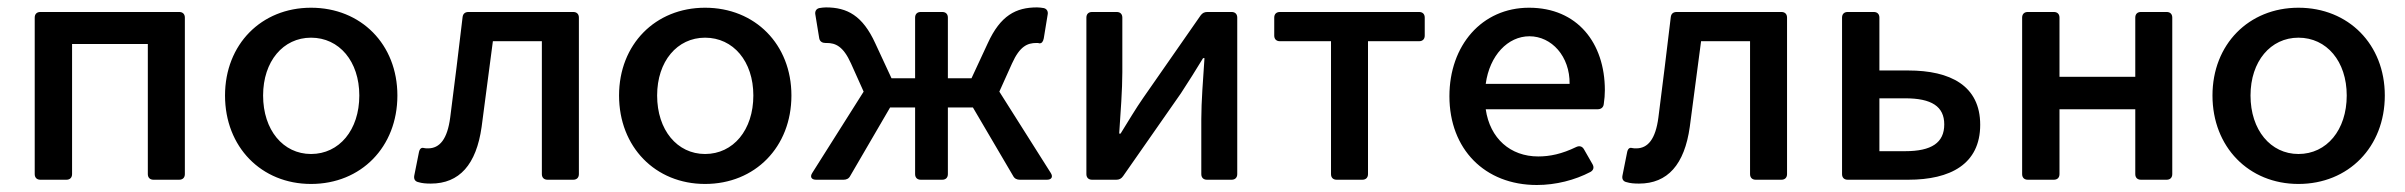

<svg xmlns="http://www.w3.org/2000/svg" viewBox="-20 -498 6663 532"><path d="M76.2 -449.2V-15.6C76.2 -5.9 82 0 91.8 0H164.1C173.8 0 179.7 -5.9 179.7 -15.6V-376H389.6V-15.6C389.6 -5.9 395.5 0 405.3 0H476.6C486.3 0 492.2 -5.9 492.2 -15.6V-449.2C492.2 -459 486.3 -464.8 476.6 -464.8H91.8C82 -464.8 76.2 -459 76.2 -449.2Z M841.8 11.7C980.5 11.7 1081.1 -90.8 1081.1 -233.4C1081.1 -375 980.5 -476.6 841.8 -476.6C704.1 -476.6 603.5 -375 603.5 -233.4C603.5 -90.8 704.1 11.7 841.8 11.7ZM841.8 -71.3C764.6 -71.3 709 -137.7 709 -233.4C709 -328.1 764.6 -393.6 841.8 -393.6C919.9 -393.6 975.6 -328.1 975.6 -233.4C975.6 -137.7 919.9 -71.3 841.8 -71.3Z M1139.6 6.8C1149.4 9.8 1160.2 10.7 1173.8 10.7C1252.9 10.7 1299.8 -42 1314.5 -146.5C1325.2 -225.6 1335 -304.7 1345.7 -383.8H1481.4V-15.6C1481.4 -5.9 1487.3 0 1497.1 0H1568.4C1578.1 0 1584 -5.9 1584 -15.6V-449.2C1584 -459 1578.1 -464.8 1568.4 -464.8H1278.3C1268.6 -464.8 1262.7 -460 1261.7 -450.2C1251 -357.4 1239.3 -265.6 1227.5 -172.9C1219.7 -112.3 1198.2 -86.9 1166 -86.9C1162.1 -86.9 1158.2 -86.9 1154.3 -87.9C1147.5 -89.8 1142.6 -85.9 1140.6 -75.2L1127.9 -11.7C1126 -2 1129.9 4.9 1139.6 6.8Z M1933.6 11.7C2072.3 11.7 2172.9 -90.8 2172.9 -233.4C2172.9 -375 2072.3 -476.6 1933.6 -476.6C1795.9 -476.6 1695.3 -375 1695.3 -233.4C1695.3 -90.8 1795.9 11.7 1933.6 11.7ZM1933.6 -71.3C1856.4 -71.3 1800.8 -137.7 1800.8 -233.4C1800.8 -328.1 1856.4 -393.6 1933.6 -393.6C2011.7 -393.6 2067.4 -328.1 2067.4 -233.4C2067.4 -137.7 2011.7 -71.3 1933.6 -71.3Z M2749 -244.1 2784.2 -322.3C2805.7 -370.1 2827.1 -378.9 2851.6 -378.9C2855.5 -378.9 2857.4 -378.9 2860.4 -377.9C2866.2 -377.9 2870.1 -381.8 2872.1 -391.6L2882.8 -457C2884.8 -465.8 2880.9 -473.6 2872.1 -475.6C2866.2 -476.6 2859.4 -477.5 2853.5 -477.5C2794.9 -477.5 2752 -455.1 2716.8 -377.9L2671.9 -281.2H2606.4V-449.2C2606.4 -459 2600.6 -464.8 2590.8 -464.8H2531.2C2521.5 -464.8 2515.6 -459 2515.6 -449.2V-281.2H2450.2L2405.3 -377.9C2370.1 -455.1 2327.1 -477.5 2268.6 -477.5C2262.7 -477.5 2255.9 -476.6 2250 -475.6C2241.2 -473.6 2237.3 -465.8 2239.3 -457L2250 -391.6C2252 -381.8 2259.8 -378.9 2267.6 -378.9H2270.5C2294.9 -378.9 2316.4 -370.1 2337.9 -322.3L2373 -244.1L2230.5 -18.6C2223.6 -7.8 2228.5 0 2241.2 0H2317.4C2325.2 0 2332 -2.9 2335.9 -10.7L2446.3 -200.2H2515.6V-15.6C2515.6 -5.9 2521.5 0 2531.2 0H2590.8C2600.6 0 2606.4 -5.9 2606.4 -15.6V-200.2H2675.8L2787.1 -10.7C2791 -2.9 2797.9 0 2805.7 0H2880.9C2893.6 0 2898.4 -7.8 2891.6 -18.6Z M2990.2 -449.2V-15.6C2990.2 -5.9 2996.1 0 3005.9 0H3073.2C3081.1 0 3086.9 -2.9 3091.8 -9.8L3252 -239.3C3269.5 -265.6 3296.9 -309.6 3313.5 -336.9H3317.4C3313.5 -277.3 3308.6 -216.8 3308.6 -168V-15.6C3308.6 -5.9 3314.5 0 3324.2 0H3392.6C3402.3 0 3408.2 -5.9 3408.2 -15.6V-449.2C3408.2 -459 3402.3 -464.8 3392.6 -464.8H3325.2C3317.4 -464.8 3311.5 -461.9 3306.6 -455.1L3147.5 -226.6C3128.9 -200.2 3102.5 -156.2 3085 -127.9H3081.1C3085 -186.5 3089.8 -249 3089.8 -297.9V-449.2C3089.8 -459 3084 -464.8 3074.2 -464.8H3005.9C2996.1 -464.8 2990.2 -459 2990.2 -449.2Z M3668 -383.8V-15.6C3668 -5.9 3673.8 0 3683.6 0H3754.9C3764.6 0 3770.5 -5.9 3770.5 -15.6V-383.8H3912.1C3921.9 -383.8 3927.7 -389.6 3927.7 -399.4V-449.2C3927.7 -459 3921.9 -464.8 3912.1 -464.8H3526.4C3516.6 -464.8 3510.7 -459 3510.7 -449.2V-399.4C3510.7 -389.6 3516.6 -383.8 3526.4 -383.8Z M4426.8 -248C4426.8 -378.9 4350.6 -476.6 4216.8 -476.6C4085.9 -476.6 3996.1 -372.1 3996.1 -231.4C3996.1 -85 4093.8 14.6 4238.3 14.6C4291 14.6 4343.8 1 4386.7 -21.5C4395.5 -26.4 4397.5 -34.2 4392.6 -43L4369.1 -84C4364.3 -92.8 4356.4 -94.7 4347.7 -90.8C4307.6 -71.3 4274.4 -64.5 4242.2 -64.5C4165 -64.5 4108.4 -114.3 4096.7 -195.3H4407.2C4416 -195.3 4422.9 -200.2 4423.8 -210C4425.8 -222.7 4426.8 -236.3 4426.8 -248ZM4329.1 -265.6H4096.7C4107.4 -344.7 4158.2 -397.5 4217.8 -397.5C4279.3 -397.5 4330.1 -341.8 4329.1 -265.6Z M4487.3 6.8C4497.1 9.8 4507.8 10.7 4521.5 10.7C4600.6 10.7 4647.5 -42 4662.1 -146.5C4672.9 -225.6 4682.6 -304.7 4693.4 -383.8H4829.1V-15.6C4829.1 -5.9 4835 0 4844.7 0H4916C4925.8 0 4931.6 -5.9 4931.6 -15.6V-449.2C4931.6 -459 4925.8 -464.8 4916 -464.8H4626C4616.2 -464.8 4610.4 -460 4609.4 -450.2C4598.6 -357.4 4586.9 -265.6 4575.2 -172.9C4567.4 -112.3 4545.9 -86.9 4513.7 -86.9C4509.8 -86.9 4505.9 -86.9 4502 -87.9C4495.1 -89.8 4490.2 -85.9 4488.3 -75.2L4475.6 -11.7C4473.6 -2 4477.5 4.9 4487.3 6.8Z M5084 -449.2V-15.6C5084 -5.9 5089.8 0 5099.6 0H5267.6C5383.8 0 5466.8 -43 5466.8 -152.3C5466.8 -260.7 5383.8 -302.7 5267.6 -302.7H5187.5V-449.2C5187.5 -459 5181.6 -464.8 5171.9 -464.8H5099.6C5089.8 -464.8 5084 -459 5084 -449.2ZM5258.8 -79.1H5187.5V-225.6H5258.8C5332 -225.6 5367.2 -203.1 5367.2 -153.3C5367.2 -102.5 5332 -79.1 5258.8 -79.1Z M5583 -449.2V-15.6C5583 -5.9 5588.9 0 5598.6 0H5670.9C5680.7 0 5686.5 -5.9 5686.5 -15.6V-195.3H5896.5V-15.6C5896.5 -5.9 5902.3 0 5912.1 0H5983.4C5993.2 0 5999 -5.9 5999 -15.6V-449.2C5999 -459 5993.2 -464.8 5983.4 -464.8H5912.1C5902.3 -464.8 5896.5 -459 5896.5 -449.2V-285.2H5686.5V-449.2C5686.5 -459 5680.7 -464.8 5670.9 -464.8H5598.6C5588.9 -464.8 5583 -459 5583 -449.2Z M6348.6 11.7C6487.3 11.7 6587.9 -90.8 6587.9 -233.4C6587.9 -375 6487.3 -476.6 6348.6 -476.6C6210.9 -476.6 6110.4 -375 6110.4 -233.4C6110.4 -90.8 6210.9 11.7 6348.6 11.7ZM6348.6 -71.3C6271.5 -71.3 6215.8 -137.7 6215.8 -233.4C6215.8 -328.1 6271.5 -393.6 6348.6 -393.6C6426.8 -393.6 6482.4 -328.1 6482.4 -233.4C6482.4 -137.7 6426.8 -71.3 6348.6 -71.3Z"/></svg>

Font: Ed Sans Neue Medium
Style: Regular
Weight: 500
Designer: Stephen Hutchings
Version: Version 1.004;PS 001.004;hotconv 1.0.88;makeotf.lib2.5.64775